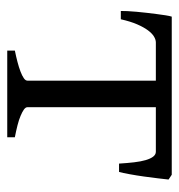

<svg xmlns="http://www.w3.org/2000/svg" viewBox="-2 -492 494 530"><g transform="rotate(90 245.0 -227.0)"><path d="M119.6 0V-21Q136.2 -24.4 151.1 -28.3Q166 -32.2 177.5 -36.6Q189 -41 195.8 -45.7Q202.6 -50.3 202.6 -55.7V-410.2H97.2Q89.4 -410.2 80.8 -405Q72.3 -399.9 63.7 -388.4Q55.2 -377 47.1 -358.4Q39.1 -339.8 33.2 -313.5H10.3Q10.3 -320.3 10.7 -331.8Q11.2 -343.3 12.5 -356.9Q13.7 -370.6 15.4 -385Q17.1 -399.4 18.8 -412.6Q20.5 -425.8 22.2 -436.8Q23.9 -447.8 25.9 -454.1H462.4L475.6 -445.3Q474.6 -436 472.4 -417.2Q470.2 -398.4 467.3 -377.7Q464.4 -356.9 460.9 -337.9Q457.5 -318.8 454.6 -308.6H431.6Q430.2 -331.5 428 -350.3Q425.8 -369.1 421.9 -382.3Q418 -395.5 412.4 -402.8Q406.7 -410.2 398.9 -410.2H275.9V-55.7Q275.9 -50.8 282.2 -46.1Q288.6 -41.5 299.6 -36.9Q310.5 -32.2 325.9 -28.3Q341.3 -24.4 358.9 -21V0Z"/></g></svg>

Font: Akkhara
Style: Regular
Weight: 400
Designer: J. Victor Gaultney
Version: Version 1.00 June 13, 2006, initial release